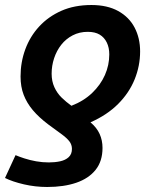

<svg xmlns="http://www.w3.org/2000/svg" viewBox="-29 -558 609 766"><path d="M159 188Q112 188 66.5 177.5Q21 167 -9 152L33 61Q47 67 68.5 74Q90 81 115 85.5Q140 90 166 90Q190 90 211 85.5Q232 81 245 69Q258 57 258 36Q258 19 247.5 5.5Q237 -8 215.5 -23.5Q194 -39 163 -62Q126 -90 102 -118.5Q78 -147 65.5 -179.5Q53 -212 53 -253Q53 -310 72 -361.5Q91 -413 127.5 -452.5Q164 -492 216 -515Q268 -538 336 -538Q399 -538 442.5 -514Q486 -490 508 -448Q530 -406 530 -353Q530 -295 508 -241Q486 -187 442 -143Q398 -99 332 -70Q357 -49 368.5 -23.5Q380 2 380 32Q380 85 352.5 119.5Q325 154 275.5 171Q226 188 159 188ZM256 -136Q305 -155 338.5 -187Q372 -219 389.5 -258.5Q407 -298 407 -341Q407 -368 397 -388.5Q387 -409 368.5 -420Q350 -431 321 -431Q288 -431 261 -417Q234 -403 215.5 -379.5Q197 -356 187 -326Q177 -296 177 -264Q177 -234 188 -210Q199 -186 217 -168.5Q235 -151 256 -136Z"/></svg>

Font: Ubuntu Sans Mono SemiBold
Style: Italic
Weight: 600
Italic angle: -13.5°
Monospace: yes
Designer: Dalton Maag Ltd
Foundry: Dalton Maag Ltd
Version: Version 1.006